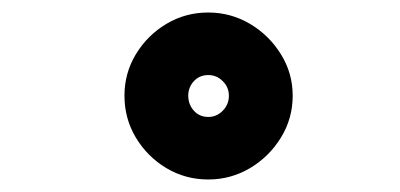

<svg xmlns="http://www.w3.org/2000/svg" viewBox="-20 -797 640 307"><path d="M313 -510Q276.5 -510 246 -528.2Q215.5 -546.5 197.2 -577Q179 -607.5 179 -644Q179 -680 197.2 -710.2Q215.5 -740.5 246 -758.8Q276.5 -777 313 -777Q349 -777 379.8 -758.8Q410.5 -740.5 429.2 -710.2Q448 -680 448 -644Q448 -607.5 429.2 -577Q410.5 -546.5 379.8 -528.2Q349 -510 313 -510ZM313 -610Q326.5 -610 336.2 -620Q346 -630 346 -644Q346 -657.5 336.2 -667.2Q326.5 -677 313 -677Q299 -677 290 -667.2Q281 -657.5 281 -644Q281 -630 290 -620Q299 -610 313 -610Z"/></svg>

Font: Trispace Expanded ExtraBold
Style: Regular
Weight: 800
Width: 7
Designer: Tyler Finck
Foundry: Etcetera Type Company
Version: Version 1.210; ttfautohint (v1.8.3)